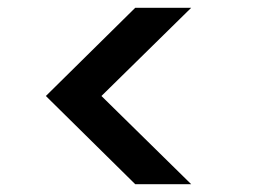

<svg xmlns="http://www.w3.org/2000/svg" viewBox="-20 -608 652 494"><path d="M328 -134 98 -361 328 -588H472L241 -361L472 -134Z"/></svg>

Font: Poppins-Tabular Medium
Style: Regular
Weight: 500
Designer: Ninad Kale (Devanagari), Jonny Pinhorn (Latin)
Foundry: Indian Type Foundry
Version: Version 4.004